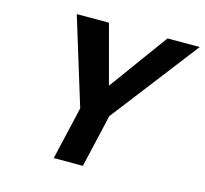

<svg xmlns="http://www.w3.org/2000/svg" viewBox="-104 -839 1019 956"><g transform="rotate(15 405.5 -361.0)"><path d="M465 -273 402 0H252L315 -273L177 -722H343L424 -419L645 -722H811Z"/></g></svg>

Font: Perun
Style: Bold Italic
Weight: 700
Italic angle: -12°
Foundry: Copyright (c) Stefan Peev, Context Ltd, 2016
Version: Version 1.027